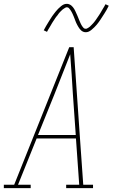

<svg xmlns="http://www.w3.org/2000/svg" viewBox="-57 -981 587 1001"><path d="M-37 0V-18H17L304 -735H327L361 -245L377 -18H428V0H288V-18H356L339 -259H134L37 -18H103V0ZM141 -277H338L323 -490Q320 -542 316.5 -594Q313 -646 309 -698Q289 -646 268 -594Q247 -542 227 -490ZM390 -813Q383 -813 377 -815.5Q371 -818 366.5 -822Q362 -826 358.5 -830.5Q355 -835 352 -840Q349 -845 346 -850.5Q343 -856 340.5 -861.5Q338 -867 336 -872.5Q334 -878 331.5 -884.5Q329 -891 326.5 -897Q324 -903 321.5 -908.5Q319 -914 316.5 -918.5Q314 -923 310 -929Q306 -935 302 -939Q298 -943 292 -943Q287 -943 285 -941.5Q283 -940 279 -938Q275 -936 270 -932Q265 -928 259.5 -922Q254 -916 251.5 -913.5Q249 -911 247 -907.5Q245 -904 242.5 -901Q240 -898 237 -894.5Q234 -891 231.5 -887Q229 -883 226 -878.5Q223 -874 220 -869.5Q217 -865 214 -860Q211 -855 208 -849.5Q205 -844 201.5 -838.5Q198 -833 194.5 -827Q191 -821 188 -815L171 -823Q177 -835 183 -845Q189 -855 194.5 -864Q200 -873 205 -881Q210 -889 215 -896.5Q220 -904 225 -910Q230 -916 234 -921.5Q238 -927 246 -935Q254 -943 261.5 -949Q269 -955 276 -958Q283 -961 292 -961Q298 -961 304 -958.5Q310 -956 314.5 -952.5Q319 -949 323 -944Q327 -939 330 -934Q333 -929 335.5 -923.5Q338 -918 340.5 -912.5Q343 -907 345.5 -901.5Q348 -896 350.5 -889.5Q353 -883 355.5 -877Q358 -871 360.5 -865.5Q363 -860 365 -855.5Q367 -851 371 -845Q375 -839 379 -835Q383 -831 390 -831Q394 -831 396.5 -832.5Q399 -834 403 -836Q407 -838 411.5 -842Q416 -846 421.5 -852Q427 -858 429.5 -860.5Q432 -863 434.5 -866.5Q437 -870 439.5 -873Q442 -876 444.5 -880Q447 -884 449.5 -887.5Q452 -891 455 -895.5Q458 -900 461 -904.5Q464 -909 467 -914Q470 -919 473 -924.5Q476 -930 479.5 -935.5Q483 -941 486.5 -947Q490 -953 493 -959L510 -951Q504 -939 498.5 -929Q493 -919 487 -910Q481 -901 476 -893Q471 -885 466 -877.5Q461 -870 456.5 -864Q452 -858 447.5 -852.5Q443 -847 435 -839Q427 -831 419.5 -825Q412 -819 405 -816Q398 -813 390 -813Z"/></svg>

Font: Iosevka Slab Thin
Style: Italic
Weight: 100
Italic angle: -9°
Monospace: yes
Designer: Belleve Invis
Foundry: Belleve Invis
Version: Version 11.1.1; ttfautohint (v1.8.3)